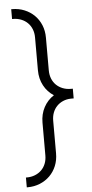

<svg xmlns="http://www.w3.org/2000/svg" viewBox="-64 -820 508 1057"><g transform="rotate(-5 190.0 -292.0)"><path d="M216.8 27.8Q216.8 65.4 203.9 96.9Q190.9 128.4 167.7 151.4Q144.5 174.3 113 187.3Q81.5 200.2 44.9 200.2H40V146H44.9Q69.3 146 89.8 137.9Q110.4 129.9 125.5 115.2Q140.6 100.6 148.9 79.8Q157.2 59.1 157.2 34.2V-147Q157.2 -194.3 177.5 -231.9Q197.8 -269.5 232.9 -292Q197.8 -314 177.5 -351.8Q157.2 -389.6 157.2 -437V-618.2Q157.2 -643.1 148.9 -663.8Q140.6 -684.6 125.5 -699.2Q110.4 -713.9 89.8 -721.9Q69.3 -730 44.9 -730H40V-784.2H44.9Q81.5 -784.2 113 -771.2Q144.5 -758.3 167.7 -735.4Q190.9 -712.4 203.9 -680.9Q216.8 -649.4 216.8 -611.8V-431.2Q216.8 -405.8 225.1 -385Q233.4 -364.3 248.5 -349.6Q263.7 -335 284.2 -326.9Q304.7 -318.8 329.1 -318.8H339.8V-265.1H324.2Q300.8 -264.6 281 -256.1Q261.2 -247.6 246.8 -232.7Q232.4 -217.8 224.6 -197.5Q216.8 -177.2 216.8 -152.8Z"/></g></svg>

Font: Abel
Style: Regular
Weight: 400
Designer: Matthew Desmond
Foundry: Matthew Desmond
Version: Version 1.003